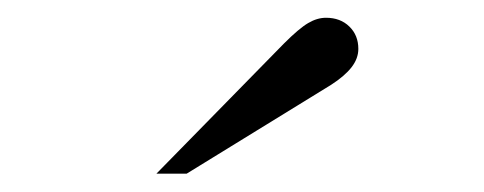

<svg xmlns="http://www.w3.org/2000/svg" viewBox="-20 -720 540 214"><path d="M296.4 -671.4Q313.5 -688.5 323.5 -694.3Q333.5 -700.2 343.3 -700.2Q359.4 -700.2 369.4 -690.4Q379.4 -680.7 379.4 -665.5Q379.4 -654.8 371.8 -645Q364.3 -635.3 349.1 -625.5L188 -526.4H154.3Z"/></svg>

Font: Arounder
Style: Regular
Weight: 400
Designer: Maxim Raikov
Foundry: Maxim Raikov
Version: Version 1.00 March 23, 2021, initial release